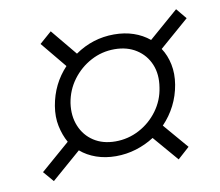

<svg xmlns="http://www.w3.org/2000/svg" viewBox="-61 -688 722 629"><g transform="rotate(-10 300.0 -373.0)"><path d="M485 -130 413 -214Q385 -196 352.5 -186Q320 -176 285 -176Q250 -176 220 -186.5Q190 -197 168 -216L70 -131L40 -166L137 -250Q123 -275 116.5 -306Q110 -337 116 -373Q128 -444 176 -495L105 -581L145 -616L217 -529Q276 -570 347 -570Q382 -570 411.5 -560Q441 -550 464 -531L562 -616L591 -581L493 -496Q509 -472 515.5 -440.5Q522 -409 516 -373Q510 -337 494 -305.5Q478 -274 453 -248L524 -165ZM292 -224Q334 -224 371 -243.5Q408 -263 433 -297Q458 -331 464 -373Q471 -416 457 -449.5Q443 -483 412.5 -502.5Q382 -522 340 -522Q298 -522 261.5 -502.5Q225 -483 200 -449.5Q175 -416 168 -373Q162 -331 176 -297Q190 -263 220 -243.5Q250 -224 292 -224Z"/></g></svg>

Font: NKDuy Mono Thin
Style: Italic
Weight: 100
Italic angle: -9°
Monospace: yes
Designer: NKDuy
Foundry: NKDuy
Version: Version 2.251; ttfautohint (v1.8.4.7-5d5b)